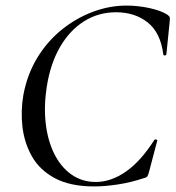

<svg xmlns="http://www.w3.org/2000/svg" viewBox="-20 -656 630 689"><path d="M318 13Q232 13 177 -16.5Q122 -46 94.5 -95Q67 -144 60.5 -201.5Q54 -259 64 -316Q78 -390 114 -449Q150 -508 201.5 -549.5Q253 -591 313 -613.5Q373 -636 434 -636Q475 -636 516.5 -627Q558 -618 581 -603Q588 -598 589 -594Q590 -590 589 -579L577 -461Q576 -457 571 -457Q566 -457 566 -461Q556 -539 510 -575.5Q464 -612 396 -612Q333 -612 281.5 -579.5Q230 -547 195.5 -487.5Q161 -428 148 -346Q137 -276 144 -214Q151 -152 174.5 -104.5Q198 -57 236 -30Q274 -3 324 -3Q378 -3 431.5 -40Q485 -77 534 -154Q536 -157 541 -155Q546 -153 544 -150L515 -40Q512 -28 509 -23.5Q506 -19 497 -17Q449 -1 402.5 6Q356 13 318 13Z"/></svg>

Font: Cormorant Light Medium
Style: Italic
Weight: 500
Italic angle: -10°
Version: Version 4.000